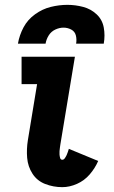

<svg xmlns="http://www.w3.org/2000/svg" viewBox="-20 -764 472 792"><path d="M237 8Q267 8 297.5 -5.5Q328 -19 350 -44.5Q372 -70 385 -100L264 -150Q262 -144 260 -137.5Q258 -131 255 -124.5Q252 -118 247.5 -111.5Q243 -105 237 -105Q230 -105 228 -112.5Q226 -120 225.5 -126.5Q225 -133 225.5 -140Q226 -147 227 -154Q228 -161 229 -168L289 -530H69V-417H133L95 -186Q89 -149 92 -113Q95 -77 114 -47.5Q133 -18 166.5 -5Q200 8 237 8ZM54 -584H168Q171 -602 181 -618Q191 -634 208 -642Q225 -650 242 -650Q242 -650 242 -650Q242 -650 242 -650Q242 -650 242 -650Q242 -650 242 -650Q259 -650 274 -642Q289 -634 293 -617.5Q297 -601 294 -584H408Q414 -618 408 -650.5Q402 -683 378.5 -705Q355 -727 323 -735.5Q291 -744 258 -744Q224 -744 189.5 -735.5Q155 -727 124.5 -705Q94 -683 77 -651Q60 -619 54 -584Z"/></svg>

Font: Iosevka Sparkle Extrabold
Style: Italic
Weight: 800
Italic angle: -9°
Designer: Belleve Invis
Foundry: Belleve Invis
Version: Version 4.5.0; ttfautohint (v1.8.3)